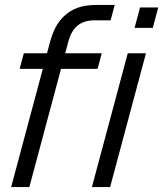

<svg xmlns="http://www.w3.org/2000/svg" viewBox="-20 -755 659 775"><path d="M244.9 -695.5C206.8 -663.5 191.6 -621.5 180.4 -580L169.7 -540H76.2L59.3 -477H152.8L25 0H98.5L226.3 -477H373.8L390.7 -540H243.2L256.1 -588C271.8 -646.5 306.4 -673 362.4 -673H426.4L443 -735H374C332.5 -735 286.9 -731 244.9 -695.5ZM545.3 -725 523.2 -642.5H596.7L618.8 -725ZM351 0H424.5L569.2 -540H495.7Z"/></svg>

Font: Manrope
Style: RegularItalic
Weight: 400
Italic angle: -15°
Designer: Mikhail Sharanda
Foundry: Mikhail Sharanda
Version: Version 4.502;hotconv 1.0.109;makeotfexe 2.5.65596